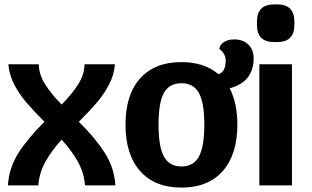

<svg xmlns="http://www.w3.org/2000/svg" viewBox="-20 -842 1416 872"><path d="M366 0Q362 -56 334.5 -106Q307 -156 260 -208Q213 -156 185.5 -106Q158 -56 154 0H16Q21 -81 64.5 -148.5Q108 -216 182 -289Q131 -340 99 -377.5Q67 -415 44.5 -458.5Q22 -502 18 -550H156Q157 -504 184 -460.5Q211 -417 260 -367Q309 -417 336 -460.5Q363 -504 364 -550H502Q498 -502 475.5 -458.5Q453 -415 421 -377.5Q389 -340 338 -289Q412 -216 455.5 -148.5Q499 -81 504 0Z M1023 -441Q1058 -374 1058 -276Q1058 -140 991.5 -65Q925 10 804 10Q683 10 616.5 -65Q550 -140 550 -276Q550 -412 616.5 -486Q683 -560 804 -560Q908 -560 972 -505Q990 -511 997.5 -527Q1005 -543 1005 -568Q1005 -598 976 -620Q978 -638 996.5 -650.5Q1015 -663 1044 -663Q1084 -663 1108 -639.5Q1132 -616 1132 -578Q1132 -470 1023 -441ZM908 -276Q908 -375 883.5 -419.5Q859 -464 804 -464Q749 -464 724.5 -420Q700 -376 700 -276Q700 -176 724.5 -131Q749 -86 804 -86Q859 -86 883.5 -131Q908 -176 908 -276Z M1158 -550H1306V0H1158ZM1147 -729V-744Q1147 -822 1225 -822H1239Q1317 -822 1317 -744V-729Q1317 -651 1239 -651H1225Q1147 -651 1147 -729Z"/></svg>

Font: Krub
Style: Bold
Weight: 700
Version: Version 1.000; ttfautohint (v1.6)